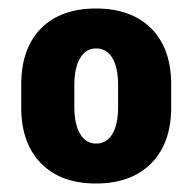

<svg xmlns="http://www.w3.org/2000/svg" viewBox="-20 -754 452 452"><path d="M383 -501Q383 -417 336 -369.5Q289 -322 206 -322Q123 -322 76.5 -369.5Q30 -417 30 -501V-555Q30 -640 76.5 -687Q123 -734 206 -734Q289 -734 336 -687Q383 -640 383 -555ZM258 -554Q258 -595 244.5 -617.5Q231 -640 206 -640Q182 -640 168.5 -617Q155 -594 155 -554V-502Q155 -462 168.5 -439Q182 -416 206 -416Q231 -416 244.5 -438.5Q258 -461 258 -502Z"/></svg>

Font: Akshar
Style: Bold
Weight: 700
Designer: Tall Chai
Foundry: Tall Chai
Version: Version 1.000